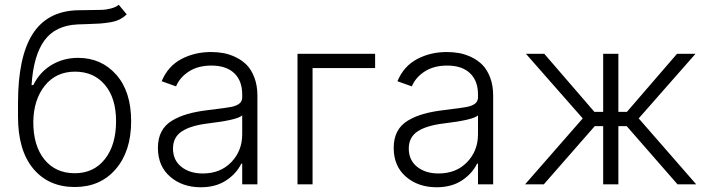

<svg xmlns="http://www.w3.org/2000/svg" viewBox="-20 -770 2978 802"><path d="M476.1 -750 509.3 -710Q495.6 -696.8 478.8 -688.5Q461.9 -680.2 438 -676.5Q414.1 -672.9 396.5 -671.6Q378.9 -670.4 345.7 -669.4Q318.4 -668.5 304.2 -668Q210.9 -663.6 165.3 -600.6Q119.6 -537.6 111.8 -414.6H119.1Q146 -469.2 195.6 -498.8Q245.1 -528.3 306.2 -528.3Q403.3 -528.3 465.6 -458Q527.8 -387.7 527.8 -263.7Q527.8 -138.2 463.4 -63.5Q398.9 11.2 292.5 11.2Q183.1 11.2 119.1 -65.2Q55.2 -141.6 55.2 -282.7V-339.8Q55.2 -531.2 115.7 -627Q176.3 -722.7 301.3 -727.1Q341.3 -728 357.9 -728Q391.1 -728 407.2 -728.8Q423.3 -729.5 443.4 -734.6Q463.4 -739.7 476.1 -750ZM292.5 -46.4Q371.6 -46.4 418.2 -105.5Q464.8 -164.6 464.8 -263.7Q464.8 -360.4 418.2 -415.5Q371.6 -470.7 293.5 -470.7Q213.9 -470.7 167 -411.9Q120.1 -353 119.1 -260.3Q119.1 -161.1 165.5 -103.8Q211.9 -46.4 292.5 -46.4Z M818.8 12.2Q741.7 12.2 690.7 -32Q639.6 -76.2 639.6 -152.3Q639.6 -191.9 654.5 -220.2Q669.4 -248.5 698.7 -266.1Q728 -283.7 763.9 -293.9Q799.8 -304.2 849.1 -310.1Q933.1 -320.3 947.3 -323.7Q984.9 -332 990.2 -353Q991.7 -357.9 991.7 -363.3V-376Q991.7 -432.6 958.3 -464.4Q924.8 -496.1 863.3 -496.1Q807.6 -496.1 769.5 -471.7Q731.4 -447.3 715.3 -409.2L655.3 -430.7Q681.6 -493.7 737.3 -523.2Q793 -552.7 861.3 -552.7Q888.7 -552.7 913.8 -548.1Q939 -543.5 965.3 -530.8Q991.7 -518.1 1011 -498.3Q1030.3 -478.5 1042.7 -445.6Q1055.2 -412.6 1055.2 -370.6V0H991.7V-86.4H987.8Q968.3 -45.4 925 -16.6Q881.8 12.2 818.8 12.2ZM827.1 -45.4Q900.9 -45.4 946.3 -92.8Q991.7 -140.1 991.7 -209V-288.1Q972.2 -269 849.1 -254.4Q776.4 -245.6 739.5 -221.2Q702.6 -196.8 702.6 -149.4Q702.6 -101.1 737.5 -73.2Q772.5 -45.4 827.1 -45.4Z M1546.9 -545.4V-485.8H1285.6V0H1222.7V-545.4Z M1803.7 12.2Q1726.6 12.2 1675.5 -32Q1624.5 -76.2 1624.5 -152.3Q1624.5 -191.9 1639.4 -220.2Q1654.3 -248.5 1683.6 -266.1Q1712.9 -283.7 1748.8 -293.9Q1784.7 -304.2 1834 -310.1Q1918 -320.3 1932.1 -323.7Q1969.7 -332 1975.1 -353Q1976.6 -357.9 1976.6 -363.3V-376Q1976.6 -432.6 1943.1 -464.4Q1909.7 -496.1 1848.1 -496.1Q1792.5 -496.1 1754.4 -471.7Q1716.3 -447.3 1700.2 -409.2L1640.1 -430.7Q1666.5 -493.7 1722.2 -523.2Q1777.8 -552.7 1846.2 -552.7Q1873.5 -552.7 1898.7 -548.1Q1923.8 -543.5 1950.2 -530.8Q1976.6 -518.1 1995.8 -498.3Q2015.1 -478.5 2027.6 -445.6Q2040 -412.6 2040 -370.6V0H1976.6V-86.4H1972.7Q1953.1 -45.4 1909.9 -16.6Q1866.7 12.2 1803.7 12.2ZM1812 -45.4Q1885.7 -45.4 1931.2 -92.8Q1976.6 -140.1 1976.6 -209V-288.1Q1957 -269 1834 -254.4Q1761.2 -245.6 1724.4 -221.2Q1687.5 -196.8 1687.5 -149.4Q1687.5 -101.1 1722.4 -73.2Q1757.3 -45.4 1812 -45.4Z M2173.3 0 2414.1 -275.4 2176.8 -545.4H2253.4L2462.9 -302.7H2499.5V-545.4H2563V-302.7H2598.6L2808.1 -545.4H2885.3L2647.9 -275.4L2888.2 0H2810.1L2597.7 -243.2H2563V0H2499.5V-243.2H2464.4L2251.5 0Z"/></svg>

Font: Interop Light
Style: Regular
Weight: 300
Designer: Rasmus Andersson, Google, Jang Haemin
Foundry: jhaemin
Version: Version 1.007